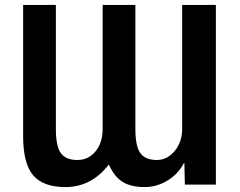

<svg xmlns="http://www.w3.org/2000/svg" viewBox="-20 -750 976 780"><path d="M720 -730H857V0H731L729 -87H727Q703 -42 659.5 -16Q616 10 568 10Q513 10 479 -10.5Q445 -31 423 -80H421Q350 10 246 10Q156 10 115 -37.5Q74 -85 74 -197V-730H207V-226Q207 -155 227.5 -127.5Q248 -100 294 -100Q339 -100 368 -135Q397 -170 397 -226V-730H530V-226Q530 -155 550.5 -127.5Q571 -100 617 -100Q659 -100 689.5 -136.5Q720 -173 720 -226Z"/></svg>

Font: M PLUS 1p
Style: Bold
Weight: 700
Version: Version 1.062